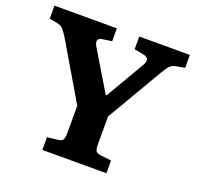

<svg xmlns="http://www.w3.org/2000/svg" viewBox="-123 -834 989 966"><g transform="rotate(20 371.0 -351.5)"><path d="M200 0V-68L258 -75Q277 -77 283 -87Q289 -97 289 -126V-269L109 -574Q95 -596 83.5 -609Q72 -622 48 -626L9 -633V-703H343V-634L293 -627Q274 -625 270 -612.5Q266 -600 280 -577L405 -369H410L528 -571Q543 -595 539 -608Q535 -621 511 -626L463 -635V-703H734V-634L685 -625Q668 -622 656.5 -610.5Q645 -599 628 -570L453 -271V-122Q453 -97 459 -87Q465 -77 485 -75L543 -68V0Z"/></g></svg>

Font: Literata 18pt
Style: Bold
Weight: 700
Designer: Latin by Veronika Burian and Jose Scaglione. Greek by Irene Vlachou. Cyrillic by Vera Evstafieva.
Foundry: TypeTogether
Version: Version 3.103;gftools[0.9.29]